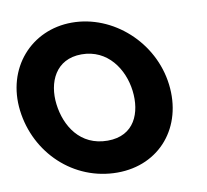

<svg xmlns="http://www.w3.org/2000/svg" viewBox="-90 -940 1139 1055"><g transform="rotate(-10 479.5 -412.5)"><path d="M13.3 -413C42.9 -172 237.8 15 481.8 15C718.8 15 873.9 -172 844.3 -413C814.7 -654 605.9 -840 376.9 -840C149.9 -840 -16.3 -654 13.3 -413ZM216.3 -413C201.2 -536 254.1 -659 399.1 -659C545.1 -659 626.2 -536 641.3 -413C656.4 -290 609.5 -167 459.5 -167C305.5 -167 231.4 -290 216.3 -413Z"/></g></svg>

Font: Hussar
Style: BdOpOblOne
Weight: 700
Foundry: Cannot Into Space Fonts
Version: Version 2.00